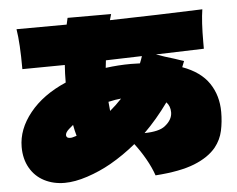

<svg xmlns="http://www.w3.org/2000/svg" viewBox="-53 -831 1106 896"><g transform="rotate(-5 500.0 -383.0)"><path d="M971 -267Q971 -221 962 -179.5Q953 -138 926 -104Q891 -61 823.5 -34Q756 -7 640 1Q627 -37 604 -77.5Q581 -118 554 -153Q497 -106 434 -70Q381 -40 322 -20.5Q263 -1 215 -1Q162 -1 119.5 -23Q77 -45 53 -87Q29 -129 29 -185Q29 -268 90 -344Q151 -420 260 -467Q260 -509 263 -549Q131 -547 64 -547Q64 -669 53 -735Q214 -735 288 -736L295 -767H499Q494 -751 491 -739Q716 -744 925 -752Q916 -696 916 -598V-568Q765 -564 691 -561Q729 -547 777 -533Q788 -529 799 -525.5Q810 -522 819 -519L808 -491Q893 -460 932 -402Q971 -344 971 -267ZM452 -519Q513 -527 571 -527L612 -526H613Q620 -543 625 -559Q513 -555 456 -554Q454 -541 452 -519ZM511 -370Q486 -368 451 -360Q453 -332 455 -317Q484 -341 511 -370ZM738 -286Q738 -315 720 -334Q666 -259 606 -200Q674 -201 702 -223Q738 -251 738 -286ZM240 -222Q240 -216 244.5 -212Q249 -208 258 -208Q267 -208 272 -210L289 -215Q282 -239 277 -267Q276 -266 257 -250Q240 -235 240 -222Z"/></g></svg>

Font: Dela Gothic One
Style: Regular
Weight: 400
Designer: aratakana
Foundry: aratakana
Version: Version 1.004